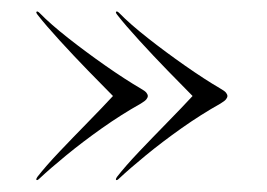

<svg xmlns="http://www.w3.org/2000/svg" viewBox="-20 -401 456 328"><path d="M368.5 -237Q368.5 -234.5 366.2 -231.5Q364 -228.5 356.5 -224Q323.5 -205.5 290.2 -182Q257 -158.5 229 -135.5Q201 -112.5 184 -96.5Q180 -92.5 178.5 -93.5Q177 -94.5 180 -99Q194 -117 217.2 -141.5Q240.5 -166 265.2 -191.2Q290 -216.5 309 -237Q292 -254 267 -279.8Q242 -305.5 218 -331.8Q194 -358 180 -376Q177 -380 178.5 -381Q180 -382.5 184 -378.5Q202 -360 232.5 -336Q263 -312 296.2 -288.8Q329.5 -265.5 356 -250Q364 -245.5 366.2 -242.5Q368.5 -239.5 368.5 -237ZM232.5 -237Q232.5 -234.5 230.2 -231.5Q228 -228.5 220.5 -224Q187.5 -205.5 154.2 -182Q121 -158.5 93 -135.5Q65 -112.5 48 -96.5Q44 -92.5 42.5 -93.5Q41 -94.5 44 -99Q58 -117 81.2 -141.5Q104.5 -166 129.2 -191.2Q154 -216.5 173 -237Q156 -254 131 -279.8Q106 -305.5 82 -331.8Q58 -358 44 -376Q41 -380 42.5 -381Q44 -382.5 48 -378.5Q66 -360 96.5 -336Q127 -312 160.2 -288.8Q193.5 -265.5 220 -250Q228 -245.5 230.2 -242.5Q232.5 -239.5 232.5 -237Z"/></svg>

Font: Fraunces 144pt Light
Style: Regular
Weight: 300
Version: Version 1.000;[b76b70a41]